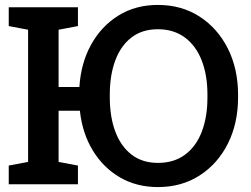

<svg xmlns="http://www.w3.org/2000/svg" viewBox="-20 -740 1009 771"><path d="M614.3 11.2Q528.3 11.2 461.4 -27.8Q394.5 -66.9 352.5 -136Q310.5 -205.1 300.8 -295.4H215.3V-89.8L293 -75.2V0H15.1V-75.2L92.8 -89.8V-620.6L15.1 -635.3V-710.9H293V-635.3L215.3 -620.6V-390.6H298.8Q304.7 -486.3 345.9 -560.8Q387.2 -635.3 455.8 -677.7Q524.4 -720.2 613.8 -720.2Q709.5 -720.2 782 -673.1Q854.5 -626 895.3 -544.4Q936 -462.9 936 -359.4V-349.1Q936 -245.1 895.3 -163.8Q854.5 -82.5 782 -35.6Q709.5 11.2 614.3 11.2ZM614.3 -85.9Q678.7 -85.9 723.1 -118.9Q767.6 -151.9 790.3 -211.2Q813 -270.5 813 -349.1V-360.4Q813 -438 790 -497.1Q767.1 -556.2 722.4 -589.4Q677.7 -622.6 613.8 -622.6Q550.8 -622.6 507.8 -589.4Q464.8 -556.2 442.9 -497.1Q420.9 -438 420.9 -360.4V-349.1Q420.9 -270.5 443.1 -211.4Q465.3 -152.3 508.3 -119.1Q551.3 -85.9 614.3 -85.9Z"/></svg>

Font: Roboto Slab Medium
Style: Regular
Weight: 500
Designer: Google
Version: Version 2.001; ttfautohint (v1.8.3)